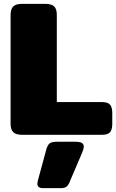

<svg xmlns="http://www.w3.org/2000/svg" viewBox="-20 -700 603 997"><path d="M35 -57V-623Q35 -652 48.5 -666Q62 -680 95 -680H214Q248 -680 261.5 -666.5Q275 -653 275 -623V-170H508Q540 -170 551.5 -156.5Q563 -143 563 -113V-57Q563 -27 551.5 -13.5Q540 0 508 0H95Q62 0 48.5 -14Q35 -28 35 -57ZM174 254Q174 250 176 240L220 78Q227 52 238.5 44Q250 36 277 36H371Q394 36 404.5 42Q415 48 415 61Q415 73 406 94L339 251Q333 264 323.5 270.5Q314 277 296 277H204Q174 277 174 254Z"/></svg>

Font: Mitr
Style: Bold
Weight: 700
Designer: Thanarat Vachiruckul
Foundry: Cadson Demak
Version: Version 1.002